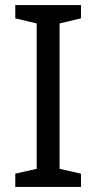

<svg xmlns="http://www.w3.org/2000/svg" viewBox="-20 -734 379 754"><path d="M298 0H40V-52L124 -71V-642L40 -662V-714H298V-662L214 -642V-71L298 -52Z"/></svg>

Font: Noto Znamenny Musical Notation
Style: Regular
Weight: 400
Version: Version 1.003; ttfautohint (v1.8.4.7-5d5b)